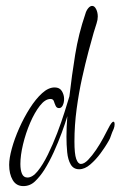

<svg xmlns="http://www.w3.org/2000/svg" viewBox="-20 -583 408 650"><path d="M59 47Q35 47 23 26.5Q11 6 11 -25Q11 -47 20 -80Q29 -113 45 -149Q61 -185 81 -216.5Q101 -248 122.5 -267.5Q144 -287 165 -287Q182 -287 189.5 -274.5Q197 -262 197 -248Q197 -236 192.5 -226.5Q188 -217 180 -217Q172 -217 168.5 -224.5Q165 -232 162.5 -240Q160 -248 151 -248Q133 -248 115 -225Q97 -202 82 -167Q67 -132 58 -94.5Q49 -57 49 -28Q49 -7 54.5 5.5Q60 18 73 18Q90 18 107.5 -3.5Q125 -25 142 -59.5Q159 -94 173.5 -132Q188 -170 198.5 -203.5Q209 -237 215 -257Q223 -327 234.5 -398Q246 -469 269 -536Q272 -547 278.5 -555Q285 -563 292 -563Q300 -563 305.5 -552Q311 -541 311 -527Q311 -516 307 -504Q303 -492 297 -472Q290 -448 279.5 -408.5Q269 -369 258 -319.5Q247 -270 239.5 -214.5Q232 -159 232 -104Q232 -62 238 -45Q244 -28 254 -28Q265 -28 278.5 -42Q292 -56 305.5 -76Q319 -96 330 -116.5Q341 -137 347 -149Q358 -171 364 -171Q368 -171 368 -162Q368 -155 365 -147Q359 -134 357 -127.5Q355 -121 352.5 -115Q350 -109 342 -96Q335 -84 320 -63.5Q305 -43 286 -26.5Q267 -10 248 -10Q229 -10 219.5 -26Q210 -42 207.5 -67.5Q205 -93 205 -120Q205 -153 208 -190Q201 -166 189 -133.5Q177 -101 162 -68Q147 -35 130 -8Q116 14 99 30.5Q82 47 59 47Z"/></svg>

Font: Inspiration
Style: Regular
Weight: 400
Designer: Robert E. Leuschke
Foundry: Robert E. Leuschke
Version: Version 2.010; ttfautohint (v1.8.3)